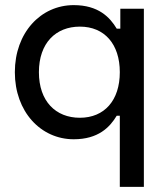

<svg xmlns="http://www.w3.org/2000/svg" viewBox="-20 -530 652 750"><path d="M542 200V-496H450V-418H436C409 -463 364 -510 268 -510C139 -510 38 -402 38 -248C38 -94 139 14 268 14C364 14 409 -33 436 -78H448V200ZM292 -70C198 -70 132 -134 132 -248C132 -362 198 -426 292 -426C388 -426 448 -358 448 -248C448 -138 388 -70 292 -70Z"/></svg>

Font: Space Text Medium
Style: Regular
Weight: 500
Designer: Florian Karsten (Space Text), Colophon Foundry (Space Mono)
Foundry: Florian Karsten
Version: Version 1.003;PS 001.003;hotconv 1.0.88;makeotf.lib2.5.64775